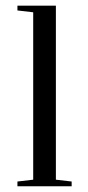

<svg xmlns="http://www.w3.org/2000/svg" viewBox="-20 -652 308 672"><path d="M41 -615.4V-632.1H175.6V-23.1L230.8 -16.7V0H41V-16.7L96.2 -23.1V-609Z"/></svg>

Font: Suranna
Style: Regular
Weight: 400
Version: Version 1.0.5; ttfautohint (v1.2.42-39fb)